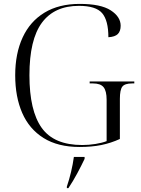

<svg xmlns="http://www.w3.org/2000/svg" viewBox="-20 -744 722 985"><path d="M388 10Q277 10 203.5 -36Q130 -82 94 -164.5Q58 -247 58 -358Q58 -469 96 -551.5Q134 -634 208 -679Q282 -724 389 -724Q497 -724 548 -691Q599 -658 599 -612Q599 -584 584.5 -569.5Q570 -555 536 -553Q536 -639 504 -676.5Q472 -714 385 -714Q259 -714 195 -627.5Q131 -541 131 -358Q131 -176 194 -88Q257 0 402 0Q436 0 470 -5.5Q504 -11 527 -20V-232Q527 -277 511.5 -296.5Q496 -316 457 -316H440V-326H669V-316H658Q620 -316 607.5 -299.5Q595 -283 595 -237V-31Q549 -10 500 0Q451 10 388 10ZM323 213Q335 178 344.5 138Q354 98 359 61H414V71Q399 103 376.5 145Q354 187 331 221H323Z"/></svg>

Font: Noto Serif Display Light
Style: Regular
Weight: 300
Designer: Monotype Design Team
Foundry: Monotype Imaging Inc.
Version: Version 2.009